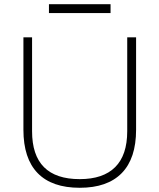

<svg xmlns="http://www.w3.org/2000/svg" viewBox="-20 -882 755 910"><path d="M91 -267V-705H132V-260Q132 -33 358 -33Q469 -33 526 -90Q583 -147 583 -260V-705H625V-267Q625 -131 557 -61.5Q489 8 358 8Q226 8 158.5 -61.5Q91 -131 91 -267ZM212 -820V-862H504V-820Z"/></svg>

Font: wassup Sans
Style: Light
Weight: 200
Version: Version 2.001